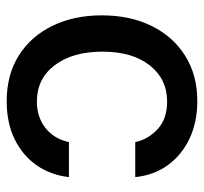

<svg xmlns="http://www.w3.org/2000/svg" viewBox="-38 -555 604 568"><g transform="rotate(90 264.0 -271.0)"><path d="M279.8 11.2Q200.7 11.2 143.8 -24.9Q86.9 -61 56.2 -124.5Q25.4 -188 25.4 -270Q25.4 -353.5 56.6 -417.2Q87.9 -481 145 -516.8Q202.1 -552.7 278.8 -552.7Q341.3 -552.7 389.9 -529.8Q438.5 -506.8 468.5 -465.6Q498.5 -424.3 503.9 -369.1H400.4Q392.1 -407.7 361.8 -435.5Q331.5 -463.4 280.3 -463.4Q213.9 -463.4 173.3 -411.9Q132.8 -360.4 132.8 -272.5Q132.8 -183.6 172.9 -130.9Q212.9 -78.1 280.3 -78.1Q326.2 -78.1 358.4 -103.3Q390.6 -128.4 400.4 -172.9H503.9Q498 -119.6 469.5 -78.1Q440.9 -36.6 392.6 -12.7Q344.2 11.2 279.8 11.2Z"/></g></svg>

Font: Inter Tight Medium
Style: Regular
Weight: 500
Designer: Rasmus Andersson
Foundry: rsms
Version: Version 3.004; ttfautohint (v1.8.4.7-5d5b)